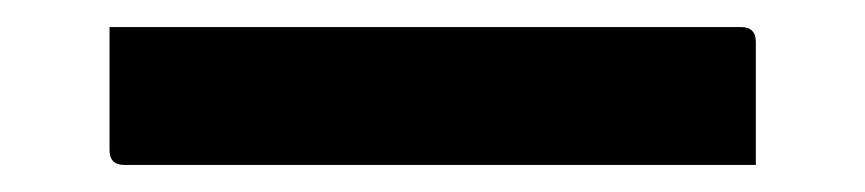

<svg xmlns="http://www.w3.org/2000/svg" viewBox="-20 52 640 142"><path d="M61 72H528Q539 72 539 83V174H72Q61 174 61 163Z"/></svg>

Font: Recursive Sn Lnr St Med
Style: Regular
Weight: 500
Version: Version 1.085;hotconv 1.1.0;makeotfexe 2.6.0; ttfautohint (v